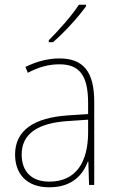

<svg xmlns="http://www.w3.org/2000/svg" viewBox="-20 -785 498 815"><path d="M345 -758V-765H315C285 -719 232 -659 187 -614V-606H205C253 -647 311 -711 345 -758ZM232 -537C182 -537 133 -523 88 -501L98 -476C147 -502 190 -512 232 -512C316 -512 354 -467 354 -347V-301L266 -295C127 -285 44 -234 44 -129C44 -49 91 10 189 10C286 10 331 -42 353 -99H355L358 0H380V-353C380 -483 332 -537 232 -537ZM267 -271 354 -277V-220C353 -98 304 -14 189 -14C114 -14 72 -57 72 -129C72 -220 145 -263 267 -271Z"/></svg>

Font: Noto Sans Georgian SemiCondensed Thin
Style: Regular
Weight: 100
Width: 4
Designer: Monotype Design Team, Akaki Razmadze
Foundry: Google LLC
Version: Version 2.005